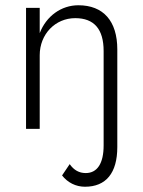

<svg xmlns="http://www.w3.org/2000/svg" viewBox="-20 -490 545 730"><path d="M303 220C383 220 426 168 426 69V-302C426 -410 373 -470 278 -470C213 -470 156 -429 131 -364V-460H79V0H131V-280C131 -360 190 -421 266 -421C338 -421 374 -379 374 -296V63C374 131 350 168 306 168C281 168 261 157 245 134L216 177C237 204 268 220 303 220Z"/></svg>

Font: Jost Light
Style: Regular
Weight: 300
Version: Version 3.710